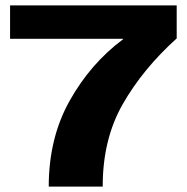

<svg xmlns="http://www.w3.org/2000/svg" viewBox="-20 -695 696 715"><path d="M161.5 0Q161.5 -181 239.5 -320Q317.5 -459 438.5 -549L439 -550.5H17.5V-675H638V-552Q512 -438.5 437 -307Q362 -175.5 362.5 0Z"/></svg>

Font: Anybody ExtraExpanded Regular
Style: Bold
Weight: 700
Width: 8
Designer: Tyler Finck
Foundry: Etcetera Type Company
Version: Version 1.010; ttfautohint (v1.8.3) -l 8 -r 50 -G 200 -x 14 